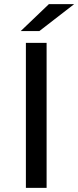

<svg xmlns="http://www.w3.org/2000/svg" viewBox="-20 -907 378 927"><path d="M170 -757H80L216 -887H338ZM205 0H105V-700H205Z"/></svg>

Font: false
Style: Regular
Weight: 500
Designer: Julieta Ulanovsky
Foundry: Julieta Ulanovsky
Version: Version 7.222;hotconv 1.0.109;makeotfexe 2.5.65596